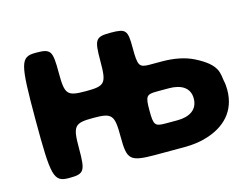

<svg xmlns="http://www.w3.org/2000/svg" viewBox="-78 -655 1017 782"><g transform="rotate(-15 430.5 -264.0)"><path d="M195 -426C195 -519 189 -528 125 -528C60 -528 54 -504 54 -264C54 -24 60 0 125 0C189 0 195 -10 195 -106C195 -201 203 -211 283 -211C363 -211 371 -201 371 -106C371 -10 382 0 492 0H612C649 0 681 -5 709 -14C782 -37 840 -88 840 -181C840 -194 839 -207 836 -219C830 -252 837 -288 745 -334C709 -352 664 -361 612 -361H562C517 -361 512 -369 512 -445C512 -520 506 -528 441 -528C377 -528 371 -519 371 -426C371 -333 363 -324 283 -324C203 -324 195 -333 195 -426ZM699 -182C699 -134 662 -113 612 -113H562C517 -113 512 -119 512 -181C512 -242 517 -248 562 -248H612C661 -248 699 -229 699 -182Z"/></g></svg>

Font: Asimov Print
Style: A
Weight: 500
Designer: Google
Version: Version 2.000980: 2014